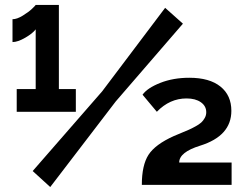

<svg xmlns="http://www.w3.org/2000/svg" viewBox="-20 -751 997 780"><path d="M288.1 -389.2V-296.9H47.9V-389.2H125V-631.8Q113.3 -615.7 82.8 -597.9Q52.2 -580.1 30.8 -580.1V-672.9Q48.8 -672.9 72.5 -687.5Q96.2 -702.1 109.9 -715.1Q123.5 -728 125 -731H219.2V-389.2ZM112.8 -56.2 395 -379.9 650.9 -719.2 723.1 -654.8 450.2 -338.9 184.1 8.8ZM556.2 0Q556.2 -80.1 583.3 -122.1Q610.4 -164.1 686 -198.2Q695.3 -202.1 715.8 -210.7Q736.3 -219.2 747.1 -223.9Q757.8 -228.5 773.4 -237.1Q789.1 -245.6 797.4 -253.2Q805.7 -260.7 811.8 -271.7Q817.9 -282.7 817.9 -294.9Q817.9 -320.3 795.9 -335.7Q773.9 -351.1 737.8 -351.1Q669.4 -351.1 617.2 -296.9L559.1 -366.2Q578.6 -393.6 631.1 -414.3Q683.6 -435.1 749 -435.1Q831.1 -435.1 875.5 -399.4Q919.9 -363.8 919.9 -300.8Q919.9 -198.7 793 -159.2Q708 -132.8 708 -90.8H920.9V0Z"/></svg>

Font: Raleway-v4020 ExtraBold
Style: Regular
Weight: 800
Designer: Matt McInerney, Pablo Impallari, Rodrigo Fuenzalida
Foundry: Matt McInerney, Pablo Impallari, Rodrigo Fuenzalida
Version: Version 4.020;PS 004.020;hotconv 1.0.88;makeotf.lib2.5.64775